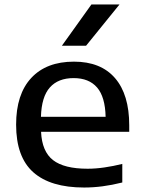

<svg xmlns="http://www.w3.org/2000/svg" viewBox="-20 -828 640 858"><path d="M356 10Q205.5 10 128.8 -58.2Q52 -126.5 52 -271Q52 -407 119.8 -479.8Q187.5 -552.5 310.5 -552.5Q430.5 -552.5 494 -479Q557.5 -405.5 557.5 -268V-239H163.5Q167.5 -151 217 -112.5Q266.5 -74 371.5 -74Q407.5 -74 447 -79.8Q486.5 -85.5 526.5 -95.5V-12.5Q480.5 -1 438.5 4.5Q396.5 10 356 10ZM309 -479Q240 -479 202.8 -437.2Q165.5 -395.5 163 -306H452Q450 -395 413.8 -437Q377.5 -479 309 -479ZM256.5 -623.5 388.5 -808H514L364.5 -623.5Z"/></svg>

Font: Encode Sans Exp Md
Style: Regular
Weight: 500
Width: 7
Designer: Multiple Designers
Foundry: Impallari Type
Version: Version 3.002; ttfautohint (v1.8.3) -l 8 -r 50 -G 200 -x 14 